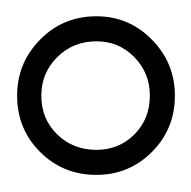

<svg xmlns="http://www.w3.org/2000/svg" viewBox="-208 -826 229 230"><g transform="rotate(-90 -93.0 -711.5)"><path d="M-188 -711Q-188 -751 -160.5 -778.5Q-133 -806 -93 -806Q-54 -806 -26 -778.5Q2 -751 2 -711Q2 -672 -26 -644.5Q-54 -617 -93 -617Q-133 -617 -160.5 -644.5Q-188 -672 -188 -711ZM-28 -711Q-28 -739 -47 -758Q-66 -777 -93 -777Q-121 -777 -139.5 -758Q-158 -739 -158 -711Q-158 -684 -139.5 -665.5Q-121 -647 -93 -647Q-66 -647 -47 -665.5Q-28 -684 -28 -711Z"/></g></svg>

Font: Shippori Mincho
Style: Bold
Weight: 700
Designer: FONTDASU
Foundry: FONTDASU / Google Inc. / but / Adobe
Version: Version 3.110; ttfautohint (v1.8.3)